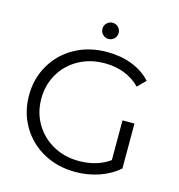

<svg xmlns="http://www.w3.org/2000/svg" viewBox="-125 -986 1024 1101"><g transform="rotate(15 386.5 -435.0)"><path d="M607 -350H678V-83Q629 -40 562 -17Q495 6 421 6Q316 6 232 -40Q148 -86 100 -167.5Q52 -249 52 -350Q52 -451 100 -532.5Q148 -614 232 -660Q316 -706 422 -706Q502 -706 569 -680.5Q636 -655 682 -605L636 -558Q553 -640 425 -640Q340 -640 271.5 -602.5Q203 -565 164 -498.5Q125 -432 125 -350Q125 -268 164 -202Q203 -136 271 -98Q339 -60 424 -60Q532 -60 607 -114ZM360 -828Q360 -848 374 -862Q388 -876 408 -876Q428 -876 442 -862Q456 -848 456 -828Q456 -808 442 -794Q428 -780 408 -780Q388 -780 374 -794Q360 -808 360 -828Z"/></g></svg>

Font: Montserrat-Regular
Style: Regular
Weight: 400
Version: Version 7.200